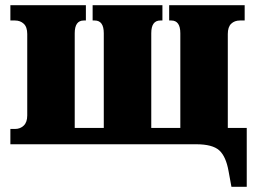

<svg xmlns="http://www.w3.org/2000/svg" viewBox="-20 -556 988 740"><path d="M872 164 861 104Q851 47 825 23.5Q799 0 736 0H20V-59H38Q58 -59 71.5 -72Q85 -85 85 -111V-425Q85 -452 71.5 -464.5Q58 -477 38 -477H20V-536H311V-477H303Q268 -477 268 -428V-63H380V-428Q380 -477 345 -477H337V-536H606V-477H598Q563 -477 563 -428V-63H675V-428Q675 -477 640 -477H632V-536H923V-477H905Q884 -477 871 -464.5Q858 -452 858 -425V-63H931V164Z"/></svg>

Font: Noto Serif SemiCondensed Black
Style: Regular
Weight: 900
Width: 4
Designer: Monotype Design Team
Foundry: Monotype Imaging Inc.
Version: Version 2.014; ttfautohint (v1.8.4.7-5d5b)